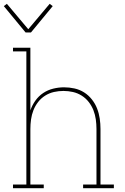

<svg xmlns="http://www.w3.org/2000/svg" viewBox="-32 -985 652 1005"><path d="M197 0H36V-19H106V-716H36V-735H127V-407Q136 -434 153 -458Q170 -482 194 -498Q218 -514 246.5 -521Q275 -528 303 -528Q331 -528 358 -522Q385 -516 408 -501.5Q431 -487 448.5 -465Q466 -443 476 -417.5Q486 -392 490 -364.5Q494 -337 494 -310V-19H564V0H403V-19H473V-310Q473 -335 469.5 -360Q466 -385 457 -408Q448 -431 432.5 -451Q417 -471 395.5 -484.5Q374 -498 349.5 -503.5Q325 -509 300 -509Q275 -509 250.5 -503.5Q226 -498 204.5 -484.5Q183 -471 167.5 -451Q152 -431 143 -408Q134 -385 130.5 -360Q127 -335 127 -310V-19H197ZM102 -815 -12 -953 4 -965 116 -832 228 -965 244 -953 130 -815Z"/></svg>

Font: Iosevka HT Thin Extended
Style: Regular
Weight: 100
Width: 7
Monospace: yes
Designer: Belleve Invis
Foundry: Belleve Invis
Version: Version 32.3.0; ttfautohint (v1.8.4)